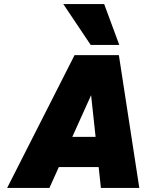

<svg xmlns="http://www.w3.org/2000/svg" viewBox="-20 -920 717 940"><path d="M290 -900H490L564 -700H424ZM662 0H474L463 -102H268L222 0H15L345 -650H562ZM426 -454 334 -250H448Z"/></svg>

Font: Overused Grotesk Black
Style: Italic
Weight: 900
Italic angle: -10°
Version: Version 0.003